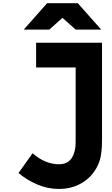

<svg xmlns="http://www.w3.org/2000/svg" viewBox="-20 -1187 707 1214"><path d="M278 -1166.7H472L619.8 -1000H458.3L375 -1074.2L291.7 -1000H130.2ZM458.3 -760.4H208.3V-916.7H625V-308.6Q625 -276.7 624 -257.5Q623 -238.3 618.2 -206.4Q613.3 -174.5 600.3 -145.5Q587.2 -116.5 567.1 -90.5Q531.9 -45.6 476.9 -18.9Q421.9 7.8 353.5 7.8Q281.2 7.8 214.8 -20.8Q148.4 -49.5 97 -93.1L186.2 -218.1Q265 -148.4 353.5 -148.4Q408.2 -148.4 434.2 -188.8Q445.3 -205.7 451.2 -228.8Q457 -252 457.7 -267.3Q458.3 -282.6 458.3 -308.6Z"/></svg>

Font: Monoid
Style: Bold
Weight: 700
Width: 4
Designer: Andreas Larsen (@larsenwork)
Version: Version 0.61